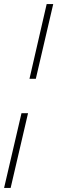

<svg xmlns="http://www.w3.org/2000/svg" viewBox="-39 -750 280 938"><path d="M221 -730 136 -365H105L189 -730ZM98 -197 13 168H-19L66 -197Z"/></svg>

Font: Kantumruy Pro ExtraLight
Style: Italic
Weight: 250
Italic angle: -13°
Version: Version 1.002